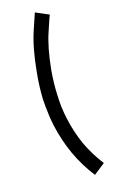

<svg xmlns="http://www.w3.org/2000/svg" viewBox="-141 -749 482 788"><g transform="rotate(-20 100.0 -355.5)"><path d="M128.9 0Q92.8 -55.7 70.3 -118.2Q47.9 -181.6 39.1 -249Q34.2 -289.1 34.2 -331.1Q34.2 -345.7 34.2 -361.3Q37.1 -418 48.8 -478.5Q67.4 -579.1 95.7 -643.6Q124 -708 125 -710.9Q143.6 -701.2 179.7 -681.6Q170.9 -686.5 152.3 -696.3Q161.1 -691.4 179.7 -681.6Q178.7 -681.6 152.3 -620.1Q125 -559.6 107.4 -464.8Q97.7 -410.2 95.7 -357.4Q92.8 -304.7 99.6 -255.9Q107.4 -194.3 127 -138.7Q147.5 -83 179.7 -33.2Q163.1 -22.5 128.9 0Z"/></g></svg>

Font: Citrica
Style: Regular
Weight: 400
Designer: Mario Otalvaro
Version: Version 1.0